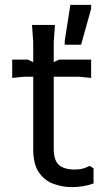

<svg xmlns="http://www.w3.org/2000/svg" viewBox="-20 -754 441 786"><path d="M116 -143V-582L111 -652H205L200 -582V-145Q200 -97 221.5 -78.5Q243 -60 285 -60Q305 -60 319.5 -64Q334 -68 347 -75L363 -65V-3Q341 5 318.5 8.5Q296 12 275 12Q235 12 198.5 -1.5Q162 -15 139 -48.5Q116 -82 116 -143ZM30 -435V-510H94L158 -480L222 -510H353V-435L303 -440H80ZM245 -571V-587L268 -734H353V-718L312 -571Z"/></svg>

Font: AR One Sans
Style: Regular
Weight: 400
Designer: Niteesh Yadav
Foundry: Niteesh Yadav
Version: Version 1.001;gftools[0.9.33]